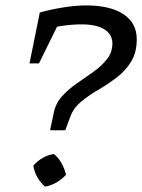

<svg xmlns="http://www.w3.org/2000/svg" viewBox="-20 -687 525 709"><path d="M297 -667Q387 -667 436 -634.5Q485 -602 485 -542Q485 -493 464 -459Q443 -425 410.5 -400.5Q378 -376 343 -355.5Q308 -335 280 -312Q252 -289 240 -257L221 -206H165L178 -268Q185 -305 209 -331.5Q233 -358 264.5 -379.5Q296 -401 326 -422.5Q356 -444 375.5 -469Q395 -494 395 -527Q395 -560 365.5 -578.5Q336 -597 282 -597Q214 -597 134 -576L127 -641Q172 -653 216 -660Q260 -667 297 -667ZM216 -640 124 -453H89L127 -641ZM179 -118Q195 -106 206.5 -85.5Q218 -65 224 -42Q209 -25 188 -13Q167 -1 146 2Q110 -31 103 -75Q117 -92 138 -104Q159 -116 179 -118Z"/></svg>

Font: Piazzolla Thin Medium
Style: Italic
Weight: 500
Italic angle: -11.3°
Version: Version 2.005